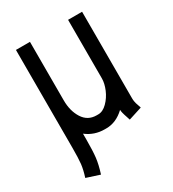

<svg xmlns="http://www.w3.org/2000/svg" viewBox="-167 -594 785 869"><g transform="rotate(-30 225.0 -159.5)"><path d="M324.7 -29.3Q280.8 12.2 229.5 12.2H220.7Q167 12.2 125.5 -20V12.2Q125.5 68.8 121.6 102.8Q117.7 136.7 103.5 181.2L34.2 158.7Q45.9 122.6 49.1 94Q52.2 65.4 52.2 12.2V-500H125.5V-193.8Q125.5 -138.7 150.1 -99.9Q174.8 -61 220.7 -61H229.5Q253.4 -61 276.1 -83.7Q298.8 -106.4 311.8 -137.2Q324.7 -168 324.7 -193.8V-500H397.9V-48.3Q397.9 -39.1 399.2 -31.7Q400.4 -24.4 401.6 -20.3Q402.8 -16.1 406 -7.3Q409.2 1.5 411.1 8.3L340.8 30.8Q338.9 24.4 335.7 14.9Q332.5 5.4 330.8 0Q329.1 -5.4 327.1 -13.2Q325.2 -21 324.7 -29.3Z"/></g></svg>

Font: Anka/Coder Narrow
Style: Regular
Weight: 400
Width: 3
Monospace: yes
Version: Version 001.100